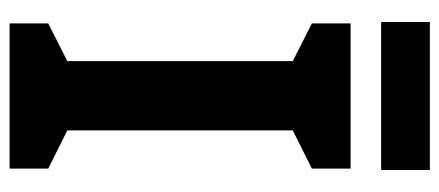

<svg xmlns="http://www.w3.org/2000/svg" viewBox="-279 -641 920 402"><g transform="rotate(90 181.0 -440.0)"><path d="M333 0H29V-81L108 -121V-593L29 -633V-714H333V-633L253 -593V-121L333 -81ZM336 -880V-778H26V-880Z"/></g></svg>

Font: Noto Sans Gurmukhi UI SemiCondensed
Style: Bold
Weight: 700
Width: 4
Designer: Jelle Bosma - Monotype Design Team
Foundry: Monotype Imaging Inc.
Version: Version 2.004; ttfautohint (v1.8.4.7-5d5b)